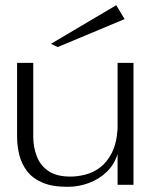

<svg xmlns="http://www.w3.org/2000/svg" viewBox="-20 -715 584 742"><path d="M240.5 7Q181.8 7 143.6 -9.5Q105.4 -26 84.3 -54Q63.2 -81.9 54.6 -116.4Q46 -151 46 -188V-472H108.5V-187.6Q108.5 -145.8 122.4 -110.3Q136.2 -74.9 167.6 -53.7Q199 -32.6 252.1 -32.6Q280.1 -32.6 310.2 -40.3Q340.4 -48 366.9 -67.9Q393.4 -87.8 411.9 -123.7Q430.5 -159.6 434.4 -216.5V-472H495.9V-0.8H434.4V-119.9Q421.4 -78.3 391.9 -50.2Q362.3 -22.1 323 -7.6Q283.7 7 240.5 7ZM203 -533.2 176.9 -545.6 429.3 -694.9 461.6 -641.2Z"/></svg>

Font: Panamera Thin
Style: Regular
Weight: 100
Designer: Bastien Sozeau
Foundry: NBR — Bastien Sozeau
Version: Version 3.003;gftools[0.9.33]